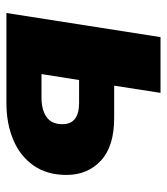

<svg xmlns="http://www.w3.org/2000/svg" viewBox="20 -552 532 613"><g transform="rotate(90 286.5 -246.0)"><path d="M22 0 99 -492H277L254 -344H357Q448 -344 493.5 -301.5Q539 -259 539 -192Q539 -129 508.5 -86Q478 -43 426 -21.5Q374 0 310 0ZM217 -112H292Q331 -112 354 -128Q377 -144 377 -179Q377 -232 309 -232H236Z"/></g></svg>

Font: Nunito Sans Black
Style: Italic
Weight: 900
Italic angle: -9°
Designer: Vernon Adams
Foundry: Vernon Adams
Version: Version 3.006; ttfautohint (v1.8.3)